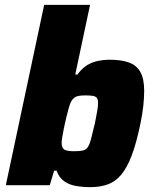

<svg xmlns="http://www.w3.org/2000/svg" viewBox="-20 -763 630 791"><path d="M352 8Q321 8 292.5 3Q264 -2 243.5 -17Q223 -32 213 -60H203L185 0H4L162 -743H351L290 -456H299Q319 -483 340.5 -495.5Q362 -508 385.5 -512.5Q409 -517 430 -517Q480 -517 511.5 -505.5Q543 -494 558.5 -466Q574 -438 574 -389Q574 -362 570.5 -328Q567 -294 558 -251Q542 -174 523 -123.5Q504 -73 480 -44Q456 -15 424.5 -3.5Q393 8 352 8ZM284 -140Q306 -140 319.5 -142.5Q333 -145 341 -156Q349 -167 355 -190.5Q361 -214 371 -255Q377 -285 380.5 -305.5Q384 -326 384 -338Q384 -353 379 -359.5Q374 -366 362.5 -368Q351 -370 332 -370Q316 -370 304.5 -368Q293 -366 285.5 -360Q278 -354 272 -343Q268 -334 263 -317Q258 -300 253 -278.5Q248 -257 243.5 -236Q239 -215 236.5 -198.5Q234 -182 234 -175Q234 -153 245.5 -146.5Q257 -140 284 -140Z"/></svg>

Font: Saira Thin ExtraBold
Style: Italic
Weight: 800
Italic angle: -12°
Version: Version 1.101